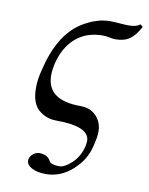

<svg xmlns="http://www.w3.org/2000/svg" viewBox="-78 -499 609 786"><g transform="rotate(10 226.5 -106.5)"><path d="M170.9 5.9Q127.9 5.9 96.9 -21.5Q65.9 -48.8 65.9 -111.8Q65.9 -146 76.2 -186Q111.3 -336.9 200.2 -395Q261.2 -433.1 316.9 -433.1Q336.9 -433.1 356.9 -431.2Q377 -429.2 397 -429.2Q427.7 -429.2 441.9 -441.9L453.1 -433.1Q433.1 -396 410.6 -379.9Q388.2 -363.8 350.1 -363.8Q341.3 -363.8 326.7 -366.9Q312 -370.1 297.9 -370.1Q231 -370.1 186 -331.1Q141.1 -292 124 -221.2Q118.2 -194.3 118.2 -173.8Q118.2 -69.8 257.8 -69.8Q307.6 -69.8 333 -33.2Q349.1 -10.3 349.1 20Q349.1 44.9 338.9 83Q325.7 141.1 276.4 185.1Q227.1 229 167 229Q130.9 229 108.4 217Q85.9 205.1 85.9 188V182.1Q89.8 167 101.8 158Q113.8 148.9 126 148.9Q161.1 148.9 173.8 174.8Q181.6 188 215.8 188Q236.8 188 266.8 160.4Q296.9 132.8 308.1 85Q310.1 70.8 310.1 66.9Q310.1 5.9 170.9 5.9Z"/></g></svg>

Font: Linux Libertine
Style: Italic
Weight: 400
Italic angle: -12°
Designer: Philipp H. Poll
Foundry: Philipp H. Poll
Version: Version 5.1.6 ; ttfautohint (v0.9)